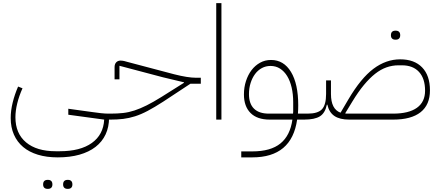

<svg xmlns="http://www.w3.org/2000/svg" viewBox="-20 -760 2801 1220"><path d="M347 240Q276 240 220.5 223Q165 206 127 174Q89 142 68.5 95.5Q48 49 48 -10Q48 -57 60.5 -108Q73 -159 95 -210L123 -199Q101 -150 89.5 -103Q78 -56 78 -15Q78 88 145.5 144.5Q213 201 334 201H360Q490 201 563.5 148.5Q637 96 642 0L414 -31V-69L566 -48Q591 -44 620 -41Q649 -38 667 -38V-19L673 -13Q673 47 651 94Q629 141 587 173.5Q545 206 484.5 223Q424 240 347 240ZM408 440Q396 440 388.5 433Q381 426 381 412Q381 397 388.5 390Q396 383 408 383H413Q425 383 432.5 390Q440 397 440 412Q440 426 432.5 433Q425 440 413 440ZM281 440Q269 440 261.5 433Q254 426 254 412Q254 397 261.5 390Q269 383 281 383H286Q298 383 305.5 390Q313 397 313 412Q313 426 305.5 433Q298 440 286 440Z M655 -26 667 -38H683Q726 -38 762 -42Q798 -46 834.5 -58Q871 -70 912 -90.5Q953 -111 1006 -144L1149 -234V-237L1015 -269L739 -342V-256H708V-333Q708 -353 718.5 -364Q729 -375 746 -375Q751 -375 759.5 -374Q768 -373 788 -367L1087 -288Q1130 -277 1165 -271.5Q1200 -266 1225 -266H1256V-228H1190L1017 -114Q961 -78 918.5 -55.5Q876 -33 838 -21Q800 -9 763 -4.5Q726 0 683 0H655Z M1354 -740H1387V0H1354Z M1513 202H1583Q1700 202 1762 151.5Q1824 101 1838 0H1694Q1614 0 1572 -42Q1530 -84 1530 -160Q1530 -205 1543 -245Q1556 -285 1578.5 -314.5Q1601 -344 1632.5 -361.5Q1664 -379 1702 -379Q1783 -379 1829 -303Q1875 -227 1875 -91Q1875 -77 1874.5 -64Q1874 -51 1873 -38H1924V-12L1912 0H1868Q1834 240 1583 240H1513ZM1562 -162Q1562 -101 1594 -69.5Q1626 -38 1688 -38H1842Q1843 -44 1843 -50.5Q1843 -57 1843 -64V-111Q1843 -162 1833 -204.5Q1823 -247 1804.5 -277Q1786 -307 1759.5 -324Q1733 -341 1699 -341Q1669 -341 1644 -327.5Q1619 -314 1601 -290Q1583 -266 1572.5 -233Q1562 -200 1562 -162Z M2083 -163Q2083 -66 2144 -44L2194 -129Q2273 -263 2353 -323Q2433 -383 2523 -383Q2613 -383 2662.5 -331.5Q2712 -280 2712 -186Q2712 -94 2652.5 -47Q2593 0 2478 0H2199Q2139 0 2105 -23Q2071 -46 2060 -95H2057Q2046 -42 2013 -21Q1980 0 1912 0V-26L1924 -38H1935Q2000 -38 2026 -66Q2052 -94 2052 -163V-249H2083ZM2478 -38Q2577 -38 2629 -75Q2681 -112 2681 -184Q2681 -261 2642.5 -303Q2604 -345 2534 -345H2512Q2473 -345 2436 -332Q2399 -319 2363.5 -291Q2328 -263 2292 -219.5Q2256 -176 2219 -115L2174 -41L2176 -38ZM2491 -508Q2479 -508 2471.5 -515Q2464 -522 2464 -536Q2464 -551 2471.5 -558Q2479 -565 2491 -565H2496Q2508 -565 2515.5 -558Q2523 -551 2523 -536Q2523 -522 2515.5 -515Q2508 -508 2496 -508Z"/></svg>

Font: IBM Plex Sans Arabic ExtLt
Style: Regular
Weight: 200
Designer: Mike Abbink, Paul van der Laan, Pieter van Rosmalen, Wael Morcos, Khajak Apelian
Foundry: Bold Monday
Version: Version 1.2